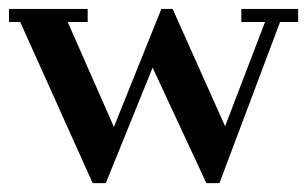

<svg xmlns="http://www.w3.org/2000/svg" viewBox="-20 -399 683 427"><path d="M25 -350H0V-379.2H175V-350H130.6L233.3 -116.7L338.9 -379.2H363.9L480.6 -118.1L569.4 -350H516.7V-379.2H643.1V-350H602.8L468.1 8.3H438.9L319.4 -248.6L215.3 8.3H186.1Z"/></svg>

Font: Sree Krushnadevaraya
Style: Regular
Weight: 400
Designer: Purushoth Kumar Guthula
Foundry: Andhrapradesh Society for Knowledge Networks
Version: Version 1.0.5; ttfautohint (v1.2.42-39fb)